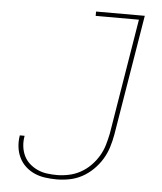

<svg xmlns="http://www.w3.org/2000/svg" viewBox="-53 -781 706 836"><g transform="rotate(5 300.0 -363.5)"><path d="M225 8Q200 8 175 4.5Q150 1 128.5 -8.5Q107 -18 89.5 -34Q72 -50 61.5 -71.5Q51 -93 48 -117.5Q45 -142 49 -167Q49 -168 49 -168.5Q49 -169 50 -169H70Q70 -169 70 -168.5Q70 -168 70 -167Q66 -145 68.5 -123Q71 -101 80 -82Q89 -63 104.5 -49Q120 -35 139.5 -26Q159 -17 180.5 -14Q202 -11 225 -11Q250 -11 276.5 -16.5Q303 -22 327 -35Q351 -48 371 -68Q391 -88 405 -111.5Q419 -135 426.5 -160.5Q434 -186 439 -211L522 -716H333V-735H546L459 -208Q454 -180 445.5 -152.5Q437 -125 421.5 -99.5Q406 -74 384 -52.5Q362 -31 336 -17Q310 -3 281.5 2.5Q253 8 225 8Z"/></g></svg>

Font: Iosevka Slab ThExObl
Style: Regular
Weight: 100
Width: 7
Italic angle: -9°
Monospace: yes
Designer: Belleve Invis
Foundry: Belleve Invis
Version: Version 11.1.1; ttfautohint (v1.8.3)